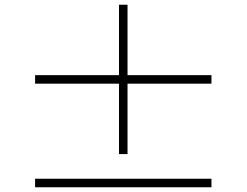

<svg xmlns="http://www.w3.org/2000/svg" viewBox="-20 -817 1040 810"><path d="M872 -464H518V-167H482V-464H128V-500H482V-797H518V-500H872ZM872 -63V-27H128V-63Z"/></svg>

Font: Noto Sans SC Thin Thin
Style: Regular
Weight: 250
Version: Version 2.004-H2;hotconv 1.0.118;makeotfexe 2.5.65603